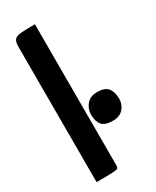

<svg xmlns="http://www.w3.org/2000/svg" viewBox="-191 -789 684 842"><g transform="rotate(-30 151.0 -367.5)"><path d="M33 0V-686Q33 -711 42 -721Q51 -731 75.5 -733Q100 -735 145 -735V-20Q145 -10 140.5 -6Q136 -2 112.5 -1Q89 0 33 0ZM231 -197Q190 -197 175 -215.5Q160 -234 160 -268Q160 -297 178.5 -319Q197 -341 231 -341Q272 -341 287 -321Q302 -301 302 -268Q302 -239 283.5 -218Q265 -197 231 -197Z"/></g></svg>

Font: Yanone Kaffeesatz ExtraLight
Style: Bold
Weight: 700
Version: Version 2.003